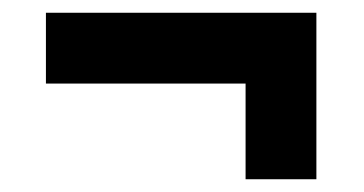

<svg xmlns="http://www.w3.org/2000/svg" viewBox="-20 -381 570 301"><path d="M52 -361H476V-100H365V-250H52Z"/></svg>

Font: TypoPRO Titillium Maps
Style: 800 wt
Weight: 800
Designer: Campivisivi
Foundry: Accademia di Belle Arti di Urbino and students of MA course of Visual design
Version: Version 001.001